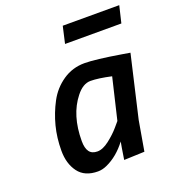

<svg xmlns="http://www.w3.org/2000/svg" viewBox="-133 -825 860 942"><g transform="rotate(-20 297.5 -354.5)"><path d="M219 11Q150 11 117 -33.5Q84 -78 84 -145.5Q84 -213 99.5 -273Q115 -333 144 -387.5Q173 -442 223.5 -476.5Q274 -511 337 -511Q393 -511 525 -489L567 -482L492 -158L465 -2L358 2Q369 -70 373 -89Q326 -27 266 0Q242 11 219 11ZM443 -404Q375 -419 335 -419Q295 -419 260 -374Q194 -291 194 -156Q194 -119 207.5 -100.5Q221 -82 249.5 -82Q278 -82 312 -108.5Q346 -135 369 -162L392 -189ZM280 -632 300 -720H595L574 -632Z"/></g></svg>

Font: Titillium Web SemiBold
Style: Italic
Weight: 600
Italic angle: -13°
Version: Version 1.002;PS 57.000;hotconv 1.0.70;makeotf.lib2.5.55311